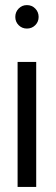

<svg xmlns="http://www.w3.org/2000/svg" viewBox="-20 -533 221 753"><path d="M85.5 -513Q105 -513 118.2 -499.5Q131.5 -486 131.5 -466.5Q131.5 -447.5 118.2 -434.2Q105 -421 85.5 -421Q66.5 -421 53.2 -434.2Q40 -447.5 40 -466.5Q40 -486 53.2 -499.5Q66.5 -513 85.5 -513ZM122 -290V200H49V-290Z"/></svg>

Font: Urbanist Medium
Style: Regular
Weight: 500
Designer: Corey Hu
Foundry: Corey Hu
Version: Version 1.321; ttfautohint (v1.8.4.7-5d5b)